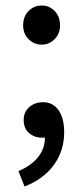

<svg xmlns="http://www.w3.org/2000/svg" viewBox="-20 -501 302 697"><path d="M132 -339Q103 -339 83.5 -359Q64 -379 64 -409Q64 -441 83.5 -461Q103 -481 132 -481Q159 -481 178.5 -461Q198 -441 198 -409Q198 -379 178.5 -359Q159 -339 132 -339ZM69 176 47 120Q93 101 118.5 69Q144 37 143 -4L135 -84L178 -18Q170 -8 158 -4.5Q146 -1 133 -1Q106 -1 86 -17.5Q66 -34 66 -65Q66 -95 86.5 -112.5Q107 -130 136 -130Q172 -130 192.5 -101Q213 -72 213 -21Q213 47 175 98.5Q137 150 69 176Z"/></svg>

Font: Mada Medium
Style: Regular
Weight: 500
Designer: Khaled Hosny
Version: Version 1.5